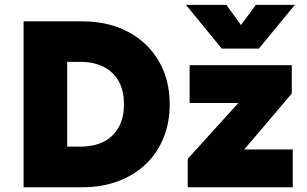

<svg xmlns="http://www.w3.org/2000/svg" viewBox="-20 -790 1296 810"><path d="M79.5 0V-700H326.5Q437 -700 520.2 -655.8Q603.5 -611.5 649.8 -532.5Q696 -453.5 696 -350Q696 -272 669.5 -207.5Q643 -143 594.2 -96.8Q545.5 -50.5 477.5 -25.2Q409.5 0 326.5 0ZM263.5 -171.5H319.5Q360.5 -171.5 394 -182.5Q427.5 -193.5 452 -216.2Q476.5 -239 489.8 -272.2Q503 -305.5 503 -350Q503 -409 479.8 -449Q456.5 -489 415.2 -509Q374 -529 319.5 -529H263.5ZM772 0V-120L985.5 -355.5H780V-515H1211V-395.5L1010.5 -159.5H1215V0ZM915.5 -585 764.5 -769.5H935L996.5 -684.5L1059.5 -769.5H1224L1072 -585Z"/></svg>

Font: Geologica Cursive ExtraBold
Style: Regular
Weight: 800
Designer: Sindre Bremnes, Frode Helland
Foundry: Monokrom Skriftforlag AS
Version: Version 1.010;gftools[0.9.28]